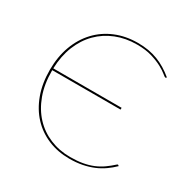

<svg xmlns="http://www.w3.org/2000/svg" viewBox="-160 -860 1012 1021"><g transform="rotate(30 346.0 -350.0)"><path d="M633 -94.5Q635 -94.5 636.5 -93L641 -89Q619 -67.5 593.8 -49.8Q568.5 -32 538.5 -19.2Q508.5 -6.5 472.5 0.8Q436.5 8 393 8Q322.5 8 263 -16.8Q203.5 -41.5 160 -88Q116.5 -134.5 92.2 -200.8Q68 -267 68 -350Q68 -430 92.2 -496Q116.5 -562 160.8 -609.2Q205 -656.5 266.8 -682.2Q328.5 -708 403 -708Q437.5 -708 468 -702.8Q498.5 -697.5 525.8 -687Q553 -676.5 578 -661.2Q603 -646 627 -626L625 -623Q624 -621 620 -621Q616.5 -621 602.2 -633Q588 -645 561.5 -659.5Q535 -674 495.8 -686Q456.5 -698 403 -698Q334 -698 275.8 -674.8Q217.5 -651.5 174.8 -608.5Q132 -565.5 107.2 -504Q82.5 -442.5 80 -365.5H499.5V-354.5H80V-350Q80 -268.5 103.8 -204Q127.5 -139.5 169.5 -94.5Q211.5 -49.5 268.8 -25.8Q326 -2 393 -2Q435.5 -2 469 -8Q502.5 -14 530.2 -25.5Q558 -37 581.8 -53.8Q605.5 -70.5 629 -92Q631.5 -94.5 633 -94.5Z"/></g></svg>

Font: Lato 2
Style: Regular
Weight: 100
Designer: Lukasz Dziedzic with Adam Twardoch and Botio Nikoltchev
Foundry: tyPoland Lukasz Dziedzic
Version: Version 2.015; 2015-08-06; http://www.latofonts.com/